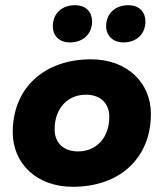

<svg xmlns="http://www.w3.org/2000/svg" viewBox="-20 -708 630 738"><path d="M260 10C440 10 560 -100 560 -270C560 -390 469 -480 330 -480C150 -480 29 -370 29 -200C29 -80 120 10 260 10ZM280 -126C225 -126 190 -158 190 -211C190 -294 242 -344 310 -344C365 -344 400 -312 400 -259C400 -176 348 -126 280 -126ZM249 -545C300 -545 334 -578 334 -626C334 -661 311 -688 268 -688C217 -688 183 -655 183 -607C183 -572 206 -545 249 -545ZM454 -545C506 -545 539 -578 539 -626C539 -661 516 -688 473 -688C422 -688 388 -655 388 -607C388 -572 413 -545 454 -545Z"/></svg>

Font: Celebes ExtraBold
Style: Italic
Weight: 800
Italic angle: -10°
Designer: Anugrah Pasau
Foundry: Lafontype
Version: Version 1.000